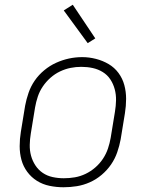

<svg xmlns="http://www.w3.org/2000/svg" viewBox="-20 -782 640 810"><path d="M248 8Q218 8 189 2Q160 -4 136 -19Q112 -34 95 -57Q78 -80 70.5 -107.5Q63 -135 63 -165.5Q63 -196 68 -226L86 -336Q91 -363 100.5 -390.5Q110 -418 126.5 -442Q143 -466 166.5 -485.5Q190 -505 216.5 -517Q243 -529 270.5 -535Q298 -541 327 -541Q356 -541 385 -533.5Q414 -526 438.5 -511.5Q463 -497 480 -474Q497 -451 504.5 -423Q512 -395 512 -365Q512 -335 507 -304L489 -194Q484 -167 474.5 -139.5Q465 -112 448.5 -88Q432 -64 409 -44.5Q386 -25 359 -13Q332 -1 304 3.5Q276 8 248 8ZM249 -30Q249 -30 249 -30Q249 -30 249 -30Q273 -30 296 -34Q319 -38 341 -48.5Q363 -59 382 -75.5Q401 -92 414.5 -112.5Q428 -133 435.5 -155.5Q443 -178 447 -201L465 -311Q469 -335 469.5 -359Q470 -383 464 -405.5Q458 -428 445.5 -447Q433 -466 413.5 -478Q394 -490 371 -495Q348 -500 323 -500Q300 -500 277.5 -495.5Q255 -491 233 -480.5Q211 -470 192.5 -453.5Q174 -437 160.5 -417Q147 -397 139.5 -374.5Q132 -352 128 -329L110 -219Q106 -195 105.5 -171Q105 -147 111 -125Q117 -103 129.5 -84Q142 -65 160.5 -52.5Q179 -40 202 -35Q225 -30 249 -30ZM350 -600 249 -738 287 -762 382 -620Z"/></svg>

Font: Iosevka Curly XLtEx
Style: Italic
Weight: 200
Width: 7
Italic angle: -9°
Monospace: yes
Designer: Belleve Invis
Foundry: Belleve Invis
Version: Version 11.1.0; ttfautohint (v1.8.3)